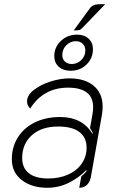

<svg xmlns="http://www.w3.org/2000/svg" viewBox="-20 -880 563 909"><path d="M405 -840Q412 -850 422.5 -855Q433 -860 456 -860H478L370 -748Q363 -740 356 -738Q349 -736 329 -736ZM237 -614Q237 -657 268.5 -686.5Q300 -716 345 -716Q379 -716 399.5 -697Q420 -678 420 -647Q420 -604 389.5 -574.5Q359 -545 315 -545Q279 -545 258 -564Q237 -583 237 -614ZM384 -641Q384 -661 371.5 -673Q359 -685 339 -685Q313 -685 294 -666Q275 -647 275 -619Q275 -600 287.5 -588.5Q300 -577 320 -577Q346 -577 365 -596Q384 -615 384 -641ZM36 -126Q36 -184 64.5 -229.5Q93 -275 145 -300.5Q197 -326 265 -326Q368 -326 417 -248L420 -249Q412 -265 406 -273L418 -340Q421 -357 421 -372Q421 -465 302 -465Q242 -465 197 -439Q152 -413 123 -366Q108 -381 108 -400Q108 -429 140 -454Q172 -479 219 -494Q266 -509 309 -509Q382 -509 424 -473.5Q466 -438 466 -375Q466 -359 463 -339L410 -41Q405 -17 391 -4Q377 9 355 9L365 -45Q377 -55 383.5 -62.5Q390 -70 391 -71L388 -74Q353 -38 305.5 -14.5Q258 9 204 9Q130 9 83 -27.5Q36 -64 36 -126ZM390 -181Q390 -229 356 -255Q322 -281 255 -281Q177 -281 131 -240Q85 -199 85 -132Q85 -85 116.5 -60Q148 -35 208 -35Q261 -35 302.5 -53.5Q344 -72 367 -105.5Q390 -139 390 -181Z"/></svg>

Font: K2D Thin
Style: Italic
Weight: 100
Italic angle: -10°
Designer: Katatrad Aksorn Co.,Ltd.
Foundry: Cadson Demak Co.,Ltd.
Version: Version 1.000; ttfautohint (v1.6)